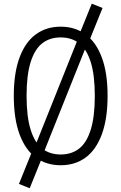

<svg xmlns="http://www.w3.org/2000/svg" viewBox="-20 -887 660 1044"><path d="M310 11.5Q232 11.5 175 -30Q118 -71.5 86.5 -156.2Q55 -241 55 -366Q55 -490.5 86.5 -574.8Q118 -659 175.2 -700.5Q232.5 -742 310 -742Q387.5 -742 444.8 -700.5Q502 -659 533.5 -574.8Q565 -490.5 565 -366Q565 -241 533.5 -156.2Q502 -71.5 445 -30Q388 11.5 310 11.5ZM310 -683.5Q251 -683.5 210 -651.8Q169 -620 146.8 -549.8Q124.5 -479.5 124.5 -366Q124.5 -252 146.8 -181.2Q169 -110.5 210 -78.8Q251 -47 310 -47Q369 -47 410 -78.8Q451 -110.5 473.2 -181.2Q495.5 -252 495.5 -366Q495.5 -479.5 473.2 -549.8Q451 -620 410 -651.8Q369 -683.5 310 -683.5ZM479 -867 537.5 -843.5 460 -652 407 -689ZM412 -696 460 -664 210.5 -39.5 164.5 -76.5ZM141.5 136.5 83 113 164.5 -88.5 215.5 -46.5Z"/></svg>

Font: Monaspace Neon Var ExtraLight
Style: Regular
Weight: 200
Designer: Riley Cran and the Lettermatic Team
Version: Version 1.200 (Monaspace Neon Var)